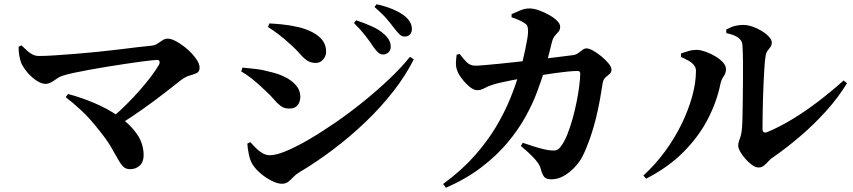

<svg xmlns="http://www.w3.org/2000/svg" viewBox="-20 -834 4040 909"><path d="M509 -276Q546 -307 579.5 -340.5Q613 -374 642 -407Q671 -440 694.5 -471Q718 -502 733 -528Q738 -538 734.5 -545Q731 -552 719 -550Q691 -548 653 -543Q615 -538 572.5 -531.5Q530 -525 486.5 -518Q443 -511 402.5 -503.5Q362 -496 329 -489Q296 -482 275 -475Q262 -471 249 -461.5Q236 -452 222.5 -444.5Q209 -437 195 -437Q176 -437 152 -453Q128 -469 108.5 -492.5Q89 -516 80 -537Q75 -551 71.5 -570Q68 -589 68 -613L82 -619Q97 -604 109.5 -593Q122 -582 135 -575.5Q148 -569 165 -569Q197 -569 241 -572Q285 -575 336.5 -579Q388 -583 441.5 -588.5Q495 -594 544.5 -600Q594 -606 634.5 -611Q675 -616 700 -618Q715 -620 727 -628.5Q739 -637 750.5 -644Q762 -651 774 -651Q792 -651 817.5 -636.5Q843 -622 867.5 -600.5Q892 -579 908.5 -555.5Q925 -532 925 -514Q925 -495 912 -488.5Q899 -482 878.5 -476.5Q858 -471 836 -454Q802 -427 757.5 -392.5Q713 -358 659.5 -320Q606 -282 546 -244ZM596 -33Q575 -33 562.5 -46Q550 -59 537 -83Q524 -107 504.5 -140Q485 -173 451 -215Q406 -273 365 -311Q324 -349 291 -374L302 -389Q363 -373 426 -346.5Q489 -320 542.5 -283Q596 -246 628 -200Q660 -154 660 -99Q660 -67 641.5 -50Q623 -33 596 -33Z M1793 -576Q1780 -576 1769.5 -586Q1759 -596 1747 -613Q1733 -635 1711 -663.5Q1689 -692 1656 -725L1666 -738Q1708 -724 1743 -708Q1778 -692 1801 -670Q1817 -655 1823.5 -641Q1830 -627 1830 -613Q1830 -597 1819.5 -586.5Q1809 -576 1793 -576ZM1315 36Q1294 36 1267 22.5Q1240 9 1215.5 -11.5Q1191 -32 1176 -55Q1164 -74 1158 -104Q1152 -134 1151 -154L1165 -161Q1175 -150 1189.5 -135Q1204 -120 1221.5 -109.5Q1239 -99 1258 -99Q1287 -99 1335 -119Q1383 -139 1443 -174Q1503 -209 1569 -254.5Q1635 -300 1700 -352.5Q1765 -405 1822 -459Q1879 -513 1921 -565L1939 -553Q1901 -477 1842.5 -402Q1784 -327 1711 -257Q1638 -187 1557 -126Q1476 -65 1395 -17Q1379 -7 1367.5 5.5Q1356 18 1344 27Q1332 36 1315 36ZM1349 -320Q1325 -320 1308 -333Q1291 -346 1275 -365.5Q1259 -385 1235 -406Q1201 -439 1173 -461Q1145 -483 1122 -496L1128 -514Q1159 -511 1190.5 -507.5Q1222 -504 1262 -493Q1298 -485 1330 -469Q1362 -453 1382 -429.5Q1402 -406 1402 -375Q1402 -364 1397.5 -351Q1393 -338 1381.5 -329Q1370 -320 1349 -320ZM1475 -536Q1451 -536 1434 -547.5Q1417 -559 1400 -579Q1383 -599 1356 -623Q1327 -650 1300 -670.5Q1273 -691 1249 -706L1255 -723Q1280 -722 1315.5 -718.5Q1351 -715 1396 -705Q1431 -696 1460 -681Q1489 -666 1506.5 -643.5Q1524 -621 1524 -589Q1524 -569 1510 -552.5Q1496 -536 1475 -536ZM1896 -661Q1882 -661 1871 -672Q1860 -683 1845 -702Q1832 -720 1811.5 -744Q1791 -768 1753 -801L1763 -814Q1807 -804 1840 -790Q1873 -776 1895 -759Q1930 -731 1930 -697Q1930 -681 1921 -671Q1912 -661 1896 -661Z M2590 15Q2567 15 2557.5 4.5Q2548 -6 2541 -31Q2537 -48 2526.5 -63Q2516 -78 2497 -97Q2478 -116 2446 -143L2455 -158Q2484 -148 2509.5 -140Q2535 -132 2554.5 -127.5Q2574 -123 2586 -122Q2605 -120 2615 -123.5Q2625 -127 2634 -139Q2652 -162 2666 -197.5Q2680 -233 2691.5 -274.5Q2703 -316 2711 -357Q2719 -398 2723 -432Q2727 -466 2727 -485Q2727 -498 2716 -498Q2695 -498 2665.5 -495Q2636 -492 2604.5 -487.5Q2573 -483 2542.5 -478Q2512 -473 2485 -469Q2468 -466 2445 -462Q2422 -458 2397.5 -453Q2373 -448 2350.5 -443Q2328 -438 2313 -433Q2290 -426 2273.5 -416.5Q2257 -407 2239 -407Q2223 -407 2203.5 -423Q2184 -439 2167.5 -460.5Q2151 -482 2145 -499Q2138 -517 2138.5 -535.5Q2139 -554 2142 -575L2156 -579Q2173 -556 2189.5 -539.5Q2206 -523 2231 -523Q2243 -523 2272 -525.5Q2301 -528 2342.5 -532Q2384 -536 2431.5 -541.5Q2479 -547 2526.5 -552.5Q2574 -558 2617.5 -563.5Q2661 -569 2693 -573Q2707 -575 2717.5 -582.5Q2728 -590 2737.5 -597.5Q2747 -605 2757 -605Q2769 -605 2788.5 -594Q2808 -583 2827.5 -567Q2847 -551 2861 -534Q2875 -517 2875 -504Q2875 -491 2865.5 -483.5Q2856 -476 2846 -467Q2836 -458 2833 -439Q2828 -406 2820.5 -363.5Q2813 -321 2801.5 -274Q2790 -227 2774 -181Q2758 -135 2738 -94Q2724 -67 2700 -41.5Q2676 -16 2648 -0.5Q2620 15 2590 15ZM2078 37Q2165 -27 2225.5 -95Q2286 -163 2327 -231.5Q2368 -300 2395 -366Q2422 -432 2439 -492Q2447 -514 2453.5 -541.5Q2460 -569 2466 -596.5Q2472 -624 2476 -647.5Q2480 -671 2480 -685Q2480 -701 2477 -709.5Q2474 -718 2464 -724Q2451 -733 2434.5 -740Q2418 -747 2402 -752V-767Q2420 -775 2442.5 -784.5Q2465 -794 2486 -794Q2507 -794 2532 -785Q2557 -776 2580 -763Q2603 -750 2617.5 -735.5Q2632 -721 2632 -708Q2632 -693 2624.5 -684.5Q2617 -676 2608 -666Q2599 -656 2593 -635Q2589 -619 2583.5 -596Q2578 -573 2570.5 -545.5Q2563 -518 2553 -486Q2541 -448 2521 -394.5Q2501 -341 2467.5 -280.5Q2434 -220 2383.5 -159.5Q2333 -99 2261 -43.5Q2189 12 2091 55Z M3571 -41Q3557 -41 3540.5 -53Q3524 -65 3509 -82Q3494 -99 3484.5 -116Q3475 -133 3475 -144Q3475 -156 3478.5 -165.5Q3482 -175 3486 -187.5Q3490 -200 3492 -220Q3494 -234 3495 -270Q3496 -306 3496.5 -354Q3497 -402 3497.5 -452Q3498 -502 3497.5 -547Q3497 -592 3495 -621Q3494 -642 3474.5 -656Q3455 -670 3419 -677L3418 -694Q3442 -707 3460.5 -711.5Q3479 -716 3499 -716Q3519 -716 3542.5 -708Q3566 -700 3587 -687Q3608 -674 3621 -659.5Q3634 -645 3634 -633Q3634 -620 3627.5 -611.5Q3621 -603 3613.5 -593Q3606 -583 3604 -564Q3601 -547 3599 -514Q3597 -481 3595 -440Q3593 -399 3592 -357.5Q3591 -316 3590.5 -280.5Q3590 -245 3590 -224Q3590 -200 3613 -209Q3669 -232 3731 -269.5Q3793 -307 3855 -354.5Q3917 -402 3974 -453L3990 -440Q3948 -371 3890 -307Q3832 -243 3767.5 -188Q3703 -133 3641 -90Q3629 -83 3618.5 -71Q3608 -59 3597 -50Q3586 -41 3571 -41ZM3026 -3Q3083 -55 3129 -118Q3175 -181 3207.5 -248Q3240 -315 3257.5 -379.5Q3275 -444 3275 -498Q3275 -515 3264.5 -527Q3254 -539 3237.5 -548Q3221 -557 3204 -564V-581Q3221 -587 3240 -592.5Q3259 -598 3281 -598Q3298 -597 3321 -589Q3344 -581 3366.5 -567.5Q3389 -554 3403 -538.5Q3417 -523 3417 -507Q3417 -488 3406 -472.5Q3395 -457 3391 -438Q3374 -353 3331 -270Q3288 -187 3216 -114.5Q3144 -42 3039 12Z"/></svg>

Font: Noto Serif SC ExtraLight
Style: Bold
Weight: 700
Version: Version 2.002-H1;hotconv 1.1.0;makeotfexe 2.6.0